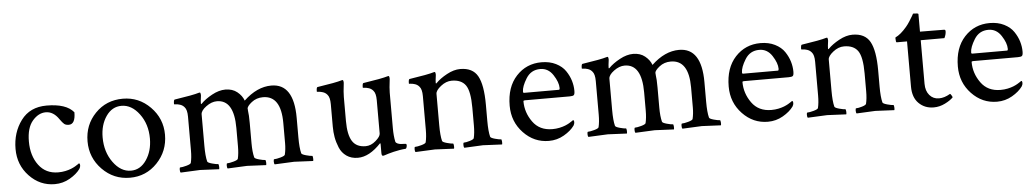

<svg xmlns="http://www.w3.org/2000/svg" viewBox="-34 -778 5655 1049"><g transform="rotate(-5 2794.0 -253.5)"><path d="M225.6 -425.8Q333 -425.8 374 -376Q374 -310.5 337.9 -310.5Q321.3 -310.5 312.5 -317.9Q303.7 -325.2 290 -344.7Q259.8 -389.6 217.8 -389.6Q177.7 -389.6 145 -351.6Q112.3 -313.5 112.3 -238.3Q112.3 -160.2 150.9 -108.4Q189.5 -56.6 257.8 -56.6Q278.3 -56.6 296.9 -60.5Q315.4 -64.5 328.6 -69.8Q341.8 -75.2 351.1 -80.6Q360.4 -85.9 367.2 -90.8L374 -95.7Q379.9 -95.7 379.9 -83Q379.9 -75.2 374 -65.4Q354.5 -38.1 316.4 -16.1Q278.3 5.9 233.4 5.9Q152.3 5.9 94.2 -55.2Q36.1 -116.2 36.1 -204.1Q36.1 -293.9 85 -359.9Q133.8 -425.8 225.6 -425.8Z M632.8 -388.7Q581.1 -388.7 548.3 -341.3Q515.6 -293.9 515.6 -225.6Q515.6 -145.5 557.1 -88.4Q598.6 -31.2 654.3 -31.2Q706.1 -31.2 739.3 -80.1Q772.5 -128.9 772.5 -197.3Q772.5 -276.4 730.5 -332.5Q688.5 -388.7 632.8 -388.7ZM643.6 -426.8Q731.4 -426.8 793.9 -363.3Q856.4 -299.8 856.4 -210.9Q856.4 -121.1 795.4 -57.1Q734.4 6.8 645.5 6.8Q556.6 6.8 494.1 -57.1Q431.6 -121.1 431.6 -210.9Q431.6 -301.8 492.2 -364.3Q552.7 -426.8 643.6 -426.8Z M1206.1 -427.7Q1245.1 -427.7 1271 -406.7Q1296.9 -385.7 1306.6 -358.4Q1379.9 -427.7 1458 -427.7Q1581.1 -427.7 1581.1 -240.2V-131.8Q1581.1 -75.2 1588.9 -44.9Q1590.8 -38.1 1614.3 -31.7Q1637.7 -25.4 1647.5 -25.4Q1650.4 -25.4 1651.4 -13.7Q1652.3 -2 1650.4 2.9Q1552.7 -2 1545.9 -2Q1540 -2 1439.5 2.9Q1435.5 -1 1435.5 -13.2Q1435.5 -25.4 1439.5 -25.4Q1451.2 -25.4 1474.1 -31.7Q1497.1 -38.1 1499 -44.9Q1505.9 -73.2 1505.9 -107.4V-217.8Q1505.9 -368.2 1407.2 -368.2Q1371.1 -368.2 1344.7 -347.2Q1318.4 -326.2 1318.4 -312.5L1319.3 -308.6Q1319.3 -304.7 1319.3 -303.7Q1323.2 -279.3 1323.2 -233.4V-123Q1323.2 -75.2 1331.1 -44.9Q1333 -38.1 1356.4 -31.7Q1379.9 -25.4 1389.6 -25.4Q1392.6 -25.4 1393.6 -13.7Q1394.5 -2 1392.6 2.9Q1294.9 -2 1288.1 -2Q1282.2 -2 1181.6 2.9Q1177.7 -1 1177.7 -13.2Q1177.7 -25.4 1181.6 -25.4Q1193.4 -25.4 1216.3 -31.7Q1239.3 -38.1 1241.2 -44.9Q1248 -73.2 1248 -113.3V-212.9Q1248 -368.2 1154.3 -368.2Q1125 -368.2 1095.2 -346.2Q1065.4 -324.2 1065.4 -303.7V-131.8Q1065.4 -75.2 1073.2 -44.9Q1075.2 -38.1 1098.6 -31.7Q1122.1 -25.4 1131.8 -25.4Q1134.8 -25.4 1135.7 -13.7Q1136.7 -2 1134.8 2.9Q1037.1 -2 1030.3 -2Q1024.4 -2 923.8 2.9Q919.9 -1 919.9 -13.2Q919.9 -25.4 923.8 -25.4Q935.5 -25.4 958.5 -31.7Q981.4 -38.1 983.4 -44.9Q990.2 -73.2 990.2 -113.3V-297.9Q990.2 -335.9 976.6 -350.6Q966.8 -362.3 952.6 -366.7Q938.5 -371.1 929.2 -371.1Q919.9 -371.1 919.9 -373Q919.9 -396.5 925.8 -397.5Q1029.3 -413.1 1060.5 -422.9Q1061.5 -422.9 1063.5 -423.3Q1065.4 -423.8 1065.4 -423.8Q1069.3 -423.8 1070.3 -415.5Q1071.3 -407.2 1070.3 -403.3Q1066.4 -376 1066.4 -364.3Q1066.4 -360.4 1068.4 -360.4Q1069.3 -360.4 1071.3 -362.3Q1093.8 -385.7 1132.3 -406.7Q1170.9 -427.7 1206.1 -427.7Z M2099.6 -333V-137.7Q2099.6 -95.7 2106.4 -63.5Q2108.4 -56.6 2117.2 -52.7Q2126 -48.8 2135.7 -47.9Q2145.5 -46.9 2155.3 -46.9L2164.1 -45.9Q2167 -44.9 2167 -35.2Q2167 -32.2 2164.6 -25.9Q2162.1 -19.5 2159.2 -19.5Q2144.5 -18.6 2126.5 -15.6Q2108.4 -12.7 2092.8 -8.8Q2077.1 -4.9 2063.5 -1Q2049.8 2.9 2042 5.9L2033.2 7.8Q2025.4 7.8 2025.4 -7.8V-57.6L2023.4 -62.5Q1959 6.8 1895.5 6.8Q1859.4 6.8 1833.5 -11.2Q1807.6 -29.3 1795.4 -59.1Q1783.2 -88.9 1778.3 -116.7Q1773.4 -144.5 1773.4 -174.8V-297.9Q1773.4 -335.9 1759.8 -350.6Q1750 -362.3 1735.8 -366.7Q1721.7 -371.1 1712.4 -371.1Q1703.1 -371.1 1703.1 -373Q1703.1 -396.5 1709 -397.5Q1812.5 -413.1 1843.8 -422.9Q1844.7 -422.9 1846.7 -423.3Q1848.6 -423.8 1848.6 -423.8Q1852.5 -423.8 1853.5 -415.5Q1854.5 -407.2 1853.5 -403.3Q1847.7 -356.4 1847.7 -331.1V-199.2Q1847.7 -124 1870.1 -88.4Q1892.6 -52.7 1943.4 -52.7Q1972.7 -52.7 1999 -75.7Q2025.4 -98.6 2025.4 -115.2V-297.9Q2025.4 -335.9 2011.7 -350.6Q2002 -362.3 1987.8 -366.7Q1973.6 -371.1 1964.4 -371.1Q1955.1 -371.1 1955.1 -373Q1955.1 -396.5 1960.9 -397.5Q2064.5 -413.1 2095.7 -422.9Q2096.7 -422.9 2098.6 -423.3Q2100.6 -423.8 2100.6 -423.8Q2104.5 -423.8 2105.5 -415.5Q2106.4 -407.2 2105.5 -403.3Q2099.6 -356.4 2099.6 -333Z M2494.1 -427.7Q2562.5 -427.7 2589.8 -378.9Q2617.2 -330.1 2617.2 -220.7V-131.8Q2617.2 -75.2 2625 -44.9Q2627 -38.1 2650.4 -31.7Q2673.8 -25.4 2683.6 -25.4Q2686.5 -25.4 2687.5 -13.7Q2688.5 -2 2686.5 2.9Q2588.9 -2 2582 -2Q2580.1 -2 2479.5 2.9Q2475.6 -1 2475.6 -13.2Q2475.6 -25.4 2479.5 -25.4Q2491.2 -25.4 2512.2 -31.7Q2533.2 -38.1 2535.2 -44.9Q2542 -73.2 2542 -113.3V-210.9Q2542 -301.8 2518.6 -335Q2495.1 -368.2 2442.4 -368.2Q2411.1 -368.2 2382.3 -345.2Q2353.5 -322.3 2353.5 -303.7V-131.8Q2353.5 -75.2 2361.3 -44.9Q2363.3 -38.1 2386.7 -31.7Q2410.2 -25.4 2419.9 -25.4Q2422.9 -25.4 2423.8 -13.7Q2424.8 -2 2422.9 2.9Q2325.2 -2 2318.4 -2Q2312.5 -2 2211.9 2.9Q2208 -1 2208 -13.2Q2208 -25.4 2211.9 -25.4Q2223.6 -25.4 2246.6 -31.7Q2269.5 -38.1 2271.5 -44.9Q2278.3 -73.2 2278.3 -113.3V-297.9Q2278.3 -335.9 2264.6 -350.6Q2254.9 -362.3 2240.7 -366.7Q2226.6 -371.1 2217.3 -371.1Q2208 -371.1 2208 -373Q2208 -396.5 2213.9 -397.5Q2317.4 -413.1 2348.6 -422.9Q2349.6 -422.9 2351.6 -423.3Q2353.5 -423.8 2353.5 -423.8Q2357.4 -423.8 2358.4 -415.5Q2359.4 -407.2 2358.4 -403.3Q2354.5 -376 2354.5 -364.3Q2354.5 -360.4 2356.4 -360.4Q2357.4 -360.4 2359.4 -362.3Q2381.8 -385.7 2420.4 -406.7Q2459 -427.7 2494.1 -427.7Z M2929.7 -389.6Q2878.9 -389.6 2852.1 -346.2Q2825.2 -302.7 2825.2 -274.4Q2825.2 -267.6 2831.1 -267.6H3021.5Q3026.4 -267.6 3026.4 -277.3Q3026.4 -308.6 3000 -349.1Q2973.6 -389.6 2929.7 -389.6ZM2939.5 -425.8Q2984.4 -425.8 3018.6 -408.7Q3052.7 -391.6 3070.8 -364.7Q3088.9 -337.9 3097.2 -310.1Q3105.5 -282.2 3105.5 -254.9Q3105.5 -235.4 3099.6 -231Q3093.8 -226.6 3077.1 -226.6H2831.1Q2823.2 -226.6 2823.2 -221.7Q2823.2 -160.2 2860.4 -108.4Q2897.5 -56.6 2967.8 -56.6Q2988.3 -56.6 3006.8 -60.5Q3025.4 -64.5 3038.6 -69.8Q3051.8 -75.2 3061 -80.6Q3070.3 -85.9 3077.1 -90.8L3084 -95.7Q3089.8 -95.7 3089.8 -83Q3089.8 -75.2 3084 -65.4Q3064.5 -38.1 3026.4 -16.1Q2988.3 5.9 2943.4 5.9Q2862.3 5.9 2804.2 -55.2Q2746.1 -116.2 2746.1 -204.1Q2746.1 -306.6 2801.3 -366.2Q2856.4 -425.8 2939.5 -425.8Z M3442.4 -427.7Q3481.4 -427.7 3507.3 -406.7Q3533.2 -385.7 3543 -358.4Q3616.2 -427.7 3694.3 -427.7Q3817.4 -427.7 3817.4 -240.2V-131.8Q3817.4 -75.2 3825.2 -44.9Q3827.1 -38.1 3850.6 -31.7Q3874 -25.4 3883.8 -25.4Q3886.7 -25.4 3887.7 -13.7Q3888.7 -2 3886.7 2.9Q3789.1 -2 3782.2 -2Q3776.4 -2 3675.8 2.9Q3671.9 -1 3671.9 -13.2Q3671.9 -25.4 3675.8 -25.4Q3687.5 -25.4 3710.4 -31.7Q3733.4 -38.1 3735.4 -44.9Q3742.2 -73.2 3742.2 -107.4V-217.8Q3742.2 -368.2 3643.6 -368.2Q3607.4 -368.2 3581.1 -347.2Q3554.7 -326.2 3554.7 -312.5L3555.7 -308.6Q3555.7 -304.7 3555.7 -303.7Q3559.6 -279.3 3559.6 -233.4V-123Q3559.6 -75.2 3567.4 -44.9Q3569.3 -38.1 3592.8 -31.7Q3616.2 -25.4 3626 -25.4Q3628.9 -25.4 3629.9 -13.7Q3630.9 -2 3628.9 2.9Q3531.2 -2 3524.4 -2Q3518.6 -2 3418 2.9Q3414.1 -1 3414.1 -13.2Q3414.1 -25.4 3418 -25.4Q3429.7 -25.4 3452.6 -31.7Q3475.6 -38.1 3477.5 -44.9Q3484.4 -73.2 3484.4 -113.3V-212.9Q3484.4 -368.2 3390.6 -368.2Q3361.3 -368.2 3331.5 -346.2Q3301.8 -324.2 3301.8 -303.7V-131.8Q3301.8 -75.2 3309.6 -44.9Q3311.5 -38.1 3335 -31.7Q3358.4 -25.4 3368.2 -25.4Q3371.1 -25.4 3372.1 -13.7Q3373 -2 3371.1 2.9Q3273.4 -2 3266.6 -2Q3260.7 -2 3160.2 2.9Q3156.2 -1 3156.2 -13.2Q3156.2 -25.4 3160.2 -25.4Q3171.9 -25.4 3194.8 -31.7Q3217.8 -38.1 3219.7 -44.9Q3226.6 -73.2 3226.6 -113.3V-297.9Q3226.6 -335.9 3212.9 -350.6Q3203.1 -362.3 3189 -366.7Q3174.8 -371.1 3165.5 -371.1Q3156.2 -371.1 3156.2 -373Q3156.2 -396.5 3162.1 -397.5Q3265.6 -413.1 3296.9 -422.9Q3297.9 -422.9 3299.8 -423.3Q3301.8 -423.8 3301.8 -423.8Q3305.7 -423.8 3306.6 -415.5Q3307.6 -407.2 3306.6 -403.3Q3302.7 -376 3302.7 -364.3Q3302.7 -360.4 3304.7 -360.4Q3305.7 -360.4 3307.6 -362.3Q3330.1 -385.7 3368.7 -406.7Q3407.2 -427.7 3442.4 -427.7Z M4130.9 -389.6Q4080.1 -389.6 4053.2 -346.2Q4026.4 -302.7 4026.4 -274.4Q4026.4 -267.6 4032.2 -267.6H4222.7Q4227.5 -267.6 4227.5 -277.3Q4227.5 -308.6 4201.2 -349.1Q4174.8 -389.6 4130.9 -389.6ZM4140.6 -425.8Q4185.5 -425.8 4219.7 -408.7Q4253.9 -391.6 4272 -364.7Q4290 -337.9 4298.3 -310.1Q4306.6 -282.2 4306.6 -254.9Q4306.6 -235.4 4300.8 -231Q4294.9 -226.6 4278.3 -226.6H4032.2Q4024.4 -226.6 4024.4 -221.7Q4024.4 -160.2 4061.5 -108.4Q4098.6 -56.6 4168.9 -56.6Q4189.5 -56.6 4208 -60.5Q4226.6 -64.5 4239.7 -69.8Q4252.9 -75.2 4262.2 -80.6Q4271.5 -85.9 4278.3 -90.8L4285.2 -95.7Q4291 -95.7 4291 -83Q4291 -75.2 4285.2 -65.4Q4265.6 -38.1 4227.5 -16.1Q4189.5 5.9 4144.5 5.9Q4063.5 5.9 4005.4 -55.2Q3947.3 -116.2 3947.3 -204.1Q3947.3 -306.6 4002.4 -366.2Q4057.6 -425.8 4140.6 -425.8Z M4645.5 -427.7Q4713.9 -427.7 4741.2 -378.9Q4768.6 -330.1 4768.6 -220.7V-131.8Q4768.6 -75.2 4776.4 -44.9Q4778.3 -38.1 4801.8 -31.7Q4825.2 -25.4 4835 -25.4Q4837.9 -25.4 4838.9 -13.7Q4839.8 -2 4837.9 2.9Q4740.2 -2 4733.4 -2Q4731.4 -2 4630.9 2.9Q4627 -1 4627 -13.2Q4627 -25.4 4630.9 -25.4Q4642.6 -25.4 4663.6 -31.7Q4684.6 -38.1 4686.5 -44.9Q4693.4 -73.2 4693.4 -113.3V-210.9Q4693.4 -301.8 4669.9 -335Q4646.5 -368.2 4593.8 -368.2Q4562.5 -368.2 4533.7 -345.2Q4504.9 -322.3 4504.9 -303.7V-131.8Q4504.9 -75.2 4512.7 -44.9Q4514.6 -38.1 4538.1 -31.7Q4561.5 -25.4 4571.3 -25.4Q4574.2 -25.4 4575.2 -13.7Q4576.2 -2 4574.2 2.9Q4476.6 -2 4469.7 -2Q4463.9 -2 4363.3 2.9Q4359.4 -1 4359.4 -13.2Q4359.4 -25.4 4363.3 -25.4Q4375 -25.4 4397.9 -31.7Q4420.9 -38.1 4422.9 -44.9Q4429.7 -73.2 4429.7 -113.3V-297.9Q4429.7 -335.9 4416 -350.6Q4406.2 -362.3 4392.1 -366.7Q4377.9 -371.1 4368.7 -371.1Q4359.4 -371.1 4359.4 -373Q4359.4 -396.5 4365.2 -397.5Q4468.8 -413.1 4500 -422.9Q4501 -422.9 4502.9 -423.3Q4504.9 -423.8 4504.9 -423.8Q4508.8 -423.8 4509.8 -415.5Q4510.7 -407.2 4509.8 -403.3Q4505.9 -376 4505.9 -364.3Q4505.9 -360.4 4507.8 -360.4Q4508.8 -360.4 4510.7 -362.3Q4533.2 -385.7 4571.8 -406.7Q4610.4 -427.7 4645.5 -427.7Z M4939.5 -365.2H4882.8Q4877.9 -365.2 4877.9 -385.7Q4877.9 -391.6 4878.9 -392.6Q4907.2 -405.3 4940.4 -444.3Q4951.2 -457 4961.4 -473.1Q4971.7 -489.3 4978.5 -501Q4985.4 -512.7 4985.4 -513.7Q5014.6 -513.7 5014.6 -508.8V-412.1Q5040 -412.1 5091.8 -411.6Q5143.6 -411.1 5146.5 -411.1Q5154.3 -411.1 5154.3 -402.3Q5154.3 -384.8 5144.5 -365.2H5014.6V-126Q5014.6 -86.9 5034.7 -63.5Q5054.7 -40 5086.9 -40Q5116.2 -40 5147.5 -58.6Q5150.4 -60.5 5156.2 -50.3Q5162.1 -40 5161.1 -39.1Q5146.5 -23.4 5116.2 -8.3Q5085.9 6.8 5053.7 6.8Q5004.9 6.8 4972.2 -25.4Q4939.5 -57.6 4939.5 -117.2Z M5387.7 -389.6Q5336.9 -389.6 5310.1 -346.2Q5283.2 -302.7 5283.2 -274.4Q5283.2 -267.6 5289.1 -267.6H5479.5Q5484.4 -267.6 5484.4 -277.3Q5484.4 -308.6 5458 -349.1Q5431.6 -389.6 5387.7 -389.6ZM5397.5 -425.8Q5442.4 -425.8 5476.6 -408.7Q5510.7 -391.6 5528.8 -364.7Q5546.9 -337.9 5555.2 -310.1Q5563.5 -282.2 5563.5 -254.9Q5563.5 -235.4 5557.6 -231Q5551.8 -226.6 5535.2 -226.6H5289.1Q5281.2 -226.6 5281.2 -221.7Q5281.2 -160.2 5318.4 -108.4Q5355.5 -56.6 5425.8 -56.6Q5446.3 -56.6 5464.8 -60.5Q5483.4 -64.5 5496.6 -69.8Q5509.8 -75.2 5519 -80.6Q5528.3 -85.9 5535.2 -90.8L5542 -95.7Q5547.9 -95.7 5547.9 -83Q5547.9 -75.2 5542 -65.4Q5522.5 -38.1 5484.4 -16.1Q5446.3 5.9 5401.4 5.9Q5320.3 5.9 5262.2 -55.2Q5204.1 -116.2 5204.1 -204.1Q5204.1 -306.6 5259.3 -366.2Q5314.5 -425.8 5397.5 -425.8Z"/></g></svg>

Font: Crimson Text
Style: Roman
Weight: 400
Version: Version 0.13